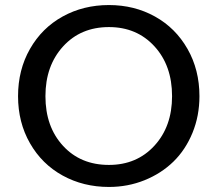

<svg xmlns="http://www.w3.org/2000/svg" viewBox="-20 -720 854 753"><path d="M407.2 13.2Q307.1 13.2 225.8 -31.5Q144.5 -76.2 97.7 -158Q50.8 -239.7 50.8 -342.8Q50.8 -446.3 97.7 -528.3Q144.5 -610.4 225.8 -655.3Q307.1 -700.2 407.2 -700.2Q506.8 -700.2 587.6 -655.3Q668.5 -610.4 715.3 -528.3Q762.2 -446.3 762.2 -342.8Q762.2 -265.6 734.9 -199Q707.5 -132.3 659.9 -85.9Q612.3 -39.6 546.9 -13.2Q481.4 13.2 407.2 13.2ZM407.2 -73.2Q516.6 -73.2 585.7 -148.7Q654.8 -224.1 654.8 -342.8Q654.8 -462.9 585.7 -538.3Q516.6 -613.8 407.2 -613.8Q296.4 -613.8 227.3 -537.8Q158.2 -461.9 158.2 -342.8Q158.2 -223.1 227.1 -148.2Q295.9 -73.2 407.2 -73.2Z"/></svg>

Font: BioRhyme
Style: Regular
Weight: 400
Designer: Aoife Mooney
Foundry: Aoife Mooney Type
Version: Version 1.500;PS 001.500;hotconv 1.0.88;makeotf.lib2.5.64775